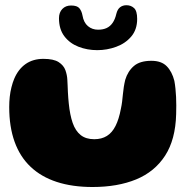

<svg xmlns="http://www.w3.org/2000/svg" viewBox="-20 -694 757 750"><path d="M341.6 36.5Q262.4 36.5 201.6 16.6Q140.9 -3.2 99.6 -42.4Q58.2 -81.5 37.1 -140Q16 -198.5 16 -275.9Q16 -296.4 18.1 -315.9Q20.2 -335.5 24.8 -353.4Q29.2 -371.2 35.5 -386.2Q51.5 -424 80.3 -444.1Q109.1 -464.1 149.6 -464.1Q189.4 -464.1 209.1 -451.4Q228.8 -438.6 235.5 -419.8Q242.2 -400.9 243 -382.9Q243.8 -371.1 244.2 -358.9Q244.6 -346.6 245.2 -334.6Q245.9 -322.5 246.7 -311.3Q247.5 -300.1 248.6 -290.4Q253.1 -245 263.9 -213.8Q274.8 -182.6 295.2 -166.4Q315.6 -150.2 348.1 -150.2Q377 -150.2 397.4 -162.9Q417.9 -175.5 431.2 -201.9Q444.6 -228.2 452.2 -269.1Q455.4 -283.5 457.1 -297.8Q458.9 -312 460.1 -326.1Q461.4 -340.1 463.6 -354.2Q465.8 -368.2 469.2 -382.2Q479.2 -415.6 502.9 -436.1Q526.6 -456.5 571.4 -456.5Q610.5 -456.5 631.3 -435.3Q652.1 -414.1 661.1 -378.1Q663.8 -363.4 665.4 -347.6Q667.1 -331.9 667.8 -315.4Q668.5 -298.9 668.6 -282Q668.8 -265.1 668.1 -248.1Q665.6 -148.9 624.9 -85.9Q584.1 -23 511.8 6.8Q439.4 36.5 341.6 36.5ZM359.8 -498.1Q320.6 -498.1 286.4 -511.5Q252.2 -524.9 231.3 -552.5Q210.4 -580.1 210.4 -622.8Q210.4 -645.4 223.4 -658.9Q236.4 -672.5 257.5 -672.5Q281.4 -672.5 290.2 -661.6Q299 -650.8 302.1 -634Q306.9 -605.8 323.5 -591.9Q340.1 -578 363.1 -578Q382.5 -578 396.5 -584.5Q410.5 -591 420 -604.8Q429.5 -618.5 434.5 -640.2Q438.9 -657.8 449.1 -665.7Q459.4 -673.6 474 -673.6Q491.5 -673.6 503.6 -662.5Q515.8 -651.4 515.8 -620.1Q515.8 -578.4 492.6 -551.2Q469.4 -524 433.6 -511.1Q397.9 -498.1 359.8 -498.1Z"/></svg>

Font: Gluten Thin
Style: Regular
Weight: 100
Designer: Tyler Finck
Foundry: Etcetera Type Company
Version: Version 1.300